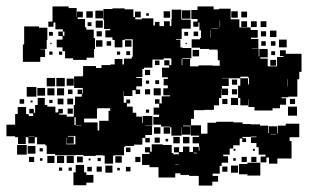

<svg xmlns="http://www.w3.org/2000/svg" viewBox="-20 -546 975 596"><path d="M867 -379H916V-323H909V-300H903V-246H875V-244H854V-241H868V-221H849V-210H826V-203H770V-214H751V-238H750V-219H726V-242H719V-280H726V-303H750V-284H753V-304H751V-308H726V-303H690V-304H669V-303H690V-279H669V-271H688V-251H668V-270H667V-242H660V-219H644V-205H615V-204H582V-177H573V-157H604V-131H624V-165H651V-168H705V-166H733V-161H758V-160H787V-156H813V-133H815V-154H841V-132H843V-156H867V-162H909V-120H879V-108H885V-54H841V-38H815V-57H807V-42H789V-60H804V-66H783V-89H776V-102H759V-120H776V-122H758V-121H733V-117H744V-105H732V-116H724V-95H704V-85H693V-66H673V-61H688V-41H668V-31H662V-7H640V0H657V18H639V30H597V1H596V0H567V-3H540V-8H524V5H472V-27H444V-34H421V-68H444V-73H430V-89H446V-75H451V-98H485V-96H513V-71H518V-67H535V-73H520V-89H536V-74H548V-91H568V-74H579V-90H597V-78H599V-91H598V-101H578V-121H598V-125H572V-156H548V-154H571V-128H545V-151H544V-125H512V-151H508V-153H480V-159H456V-183H474V-190H457V-212H474V-224H461V-238H475V-225H482V-247H508V-250H487V-272H501V-281H488V-301H501V-306H483V-336H505V-343H490V-359H506V-344H512V-363H510V-365H488V-361H453V-336H427V-332H422V-307H403V-304H421V-278H403V-268H415V-254H401V-266H391V-248H365V-263H364V-227H372V-237H384V-225H374V-215H392V-196H403V-184H421V-164H423V-186H453V-156H431V-155H452V-127H431V-118H422V-97H396V-93H369V-90H365V-64H336V-63H331V-38H305V-63H300V-64H277V-62H239V-65H215V-64H151V-68H125V-94H121V-98H95V-120H88V-101H68V-120H60V-99H36V-120H27V-123H0V-159H27V-192H35V-214H61V-192H69V-186H83V-194H71V-208H85V-196H89V-220H97V-242H119V-220H127V-215H152V-197H161V-208H175V-194H164V-190H187V-184H209V-220H213V-246H234V-254H221V-268H235V-255H237V-273H210V-309H237V-312H238V-341H278V-335H295V-344H323V-346H336V-363H360V-346H365V-364H389V-370H392V-424H367V-422H360V-399H336V-422H329V-430H307V-452H322V-456H303V-484H301V-518H329V-520H367V-517H394V-493H399V-510H417V-492H400V-486H420V-489H456V-467H461V-478H475V-465H489V-480H507V-465H512V-487H513V-516H543V-487H544V-485H572V-457H544V-425H526V-423H540V-399H546V-397H574V-365H546V-363H544V-344H546V-363H570V-340H596V-343H640V-342H662V-359H656V-388H655V-392H629V-394H601V-398H575V-424H601V-428H604V-452H599V-476H596V-463H580V-479H593V-487H574V-515H593V-526H643V-517H660V-519H696V-486H723V-461H758V-453H780V-429H759V-425H782V-397H762V-396H783V-371H785V-394H811V-368H788V-364H811V-340H840V-369H860V-372H849V-390H867ZM152 -476H146V-463H130V-479H143V-526H193V-521H218V-494H219V-510H237V-492H221V-487H244V-461H248V-454H271V-428H275V-394H272V-367H249V-360H207V-365H182V-387H174V-399H156V-423H174V-434H161V-448H175V-435H180V-448H175V-455H152ZM545 -514H571V-488H545ZM276 -513H300V-489H276ZM248 -511H268V-491H248ZM488 -511H508V-491H488ZM698 -511H718V-491H698ZM729 -510H747V-492H729ZM434 -505H442V-497H434ZM663 -461V-483H662V-461ZM277 -482H299V-460H277ZM729 -480H747V-462H729ZM759 -480H777V-462H759ZM789 -480H807V-462H789ZM264 -477V-465H252V-477ZM120 -369H105V-354H51V-408H55V-464H101V-460H127V-422H125V-394H105V-393H120ZM658 -457H637V-456H658ZM633 -430V-452H632V-430ZM818 -451H838V-431H818ZM280 -433V-449H296V-433ZM790 -449H806V-433H790ZM581 -434V-448H595V-434ZM132 -447H144V-435H132ZM552 -447H564V-435H552ZM846 -423H870V-399H846ZM298 -401H278V-421H298ZM368 -421H388V-401H368ZM311 -418H325V-404H311ZM805 -418V-404H791V-418ZM821 -418H835V-404H821ZM136 -409V-413H140V-409ZM560 -413V-409H556V-413ZM578 -391H598V-371H578ZM384 -387V-375H372V-387ZM834 -387V-375H822V-387ZM143 -376H133V-386H143ZM163 -376V-386H173V-376ZM343 -376V-386H353V-376ZM837 -342H819V-360H837ZM461 -358H475V-344H461ZM430 -329H446V-313H430ZM125 -304H151V-278H125ZM155 -304H181V-278H155ZM187 -302H209V-280H187ZM872 -278H873V-300H872ZM700 -299H716V-283H700ZM474 -297V-285H462V-297ZM433 -286V-296H443V-286ZM63 -276H93V-246H63ZM120 -249H96V-273H120ZM127 -272H149V-250H127ZM157 -272H179V-250H157ZM479 -250H457V-272H479ZM430 -269H446V-253H430ZM716 -253H700V-269H716ZM191 -254V-268H205V-254ZM719 -220H697V-242H719ZM177 -240V-222H159V-240ZM189 -240H207V-222H189ZM686 -239V-223H670V-239ZM880 -223V-239H896V-223ZM41 -238H55V-224H41ZM143 -236V-226H133V-236ZM81 -234V-228H75V-234ZM902 -187H874V-215H902ZM317 -171V-202H322V-210H282V-207H281V-178H241V-166H283V-141H288V-171ZM206 -209V-193H190V-209ZM443 -206V-196H433V-206ZM215 -182H211V-158H215V-157H233V-158H215ZM458 -151H478V-131H458ZM508 -131H488V-151H508ZM820 -128V-127H837V-128ZM186 -118V-98H214V-124H191V-122H209V-100H187V-118ZM87 -121V-122H69V-121ZM518 -121H538V-101H518ZM548 -121H568V-101H548ZM476 -119V-103H460V-119ZM445 -118V-104H431V-118ZM494 -107V-115H502V-107ZM63 -66H33V-96H63ZM90 -69H66V-93H90ZM385 -74H371V-88H385ZM113 -76H103V-86H113ZM705 -78V-84H711V-78ZM765 -78V-84H771V-78ZM581 -72V-70H591V-72ZM149 -40H127V-62H149ZM179 -40H157V-62H179ZM187 -62H209V-40H187ZM358 -41H338V-61H358ZM219 -42V-60H237V-42ZM86 -43H70V-59H86ZM416 -43H400V-59H416ZM730 -43V-59H746V-43ZM776 -43H760V-59H776ZM283 -46V-56H293V-46ZM112 -47H104V-55H112ZM712 -47H704V-55H712ZM255 -48V-54H261V-48ZM722 -37H748V-41H788V-1H748V-5H722ZM535 -35H524V-34H535ZM241 -11H248V-3H270V21H248V29H208V-11H215V-34H241ZM329 -10H307V-32H329ZM719 -10H697V-32H719ZM296 -13H280V-29H296ZM686 -13H670V-29H686ZM265 -14H251V-28H265ZM385 -14H371V-28H385ZM173 -16H163V-26H173ZM203 -16H193V-26H203ZM352 -17H344V-25H352Z"/></svg>

Font: Rubik-Storm
Style: Regular
Weight: 400
Designer: NaN (generative design), Hubert & Fischer (Rubik source font outlines)
Foundry: NaN, Hubert & Fischer
Version: Version 1.000